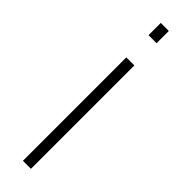

<svg xmlns="http://www.w3.org/2000/svg" viewBox="-253 -714 709 709"><g transform="rotate(45 101.0 -360.0)"><path d="M80 -656V-720H122V-656ZM80 0V-540H122V0Z"/></g></svg>

Font: Vela Sans ExtLt
Style: Regular
Weight: 200
Designer: Principal design: Mikhail Sharanda - project Manrope.
Design modification: Ravid Balaliev
Foundry: Mikhail Sharanda
Version: Version 1.001